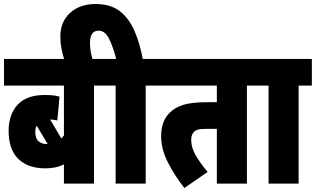

<svg xmlns="http://www.w3.org/2000/svg" viewBox="-20 -916 1576 958"><path d="M515 -489H449V0H299V-96Q277 -85 254 -80.5Q231 -76 207 -76Q120 -76 71.5 -123Q23 -170 23 -263Q23 -344 67.5 -393Q112 -442 203 -442Q223 -442 240.5 -440.5Q258 -439 277 -434L266 -315Q259 -317 250 -318Q241 -319 230 -320L286 -225Q293 -232 299 -240V-489H0V-622H515ZM156 -259Q156 -224 173 -210.5Q190 -197 216 -197H218L163 -289Q156 -276 156 -259Z M302 -615Q293 -641 287 -672Q281 -703 281 -733Q281 -807 329.5 -851.5Q378 -896 457 -896Q532 -896 578 -860Q624 -824 651 -762Q678 -700 692 -622H773V-489H707V0H557V-489H503V-622H560Q544 -683 524 -723Q504 -763 472 -763Q429 -763 429 -701Q429 -676 433.5 -654Q438 -632 443 -615Z M1212 -489V0H1062V-273H1008Q980 -273 966.5 -269Q953 -265 945 -255Q934 -241 934 -218Q934 -180 956.5 -141Q979 -102 1016 -58L900 22Q851 -40 817.5 -106Q784 -172 784 -236Q784 -277 795.5 -306Q807 -335 828 -355Q855 -381 896.5 -393.5Q938 -406 1017 -406H1062V-489H761V-622H1278V-489Z M1470 -489V0H1320V-489H1266V-622H1536V-489Z"/></svg>

Font: Noto Sans ExtraCondensed Black
Style: Regular
Weight: 900
Width: 2
Designer: Monotype Design Team
Foundry: Monotype Imaging Inc.
Version: Version 2.013; ttfautohint (v1.8.4.7-5d5b)